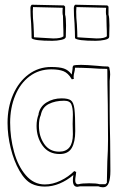

<svg xmlns="http://www.w3.org/2000/svg" viewBox="-20 -785 516 814"><path d="M114 -623Q114 -644 112 -686Q109 -718 109 -750Q109 -761 115 -765L251 -762L256 -757V-723Q260 -711 260 -677L259 -629Q259 -620 240 -616Q221 -612 202 -612Q124 -612 114 -623ZM298 -623Q298 -644 296 -686Q293 -718 293 -750Q293 -761 299 -765L435 -762L440 -757V-723Q444 -711 444 -677L443 -629Q443 -620 424 -616Q405 -612 386 -612Q308 -612 298 -623ZM119 -737Q119 -709 122 -682Q124 -646 124 -627L154 -625Q202 -622 206 -622Q239 -622 249 -631Q249 -660 248 -675L247 -718Q245 -723 245 -734Q245 -746 246 -752L120 -755ZM303 -737Q303 -709 306 -682Q308 -646 308 -627L338 -625Q386 -622 390 -622Q423 -622 433 -631Q433 -660 432 -675L431 -718Q429 -723 429 -734Q429 -746 430 -752L304 -755ZM447 -187 448 -60Q448 -28 441 -9.5Q434 9 417 9Q406 9 397 5H319Q311 7 308 7Q289 7 289 -21Q289 -29 291 -43Q264 -20 233 -7Q202 6 170 6Q138 6 114 -6Q86 -20 62.5 -61Q39 -102 25.5 -156.5Q12 -211 12 -264Q12 -330 35.5 -384Q59 -438 101 -469.5Q143 -501 197 -501Q232 -501 251 -494.5Q270 -488 284 -469Q285 -476 286.5 -485Q288 -494 288 -501L291 -507Q299 -510 324 -510Q346 -510 392 -506Q419 -503 439 -503L444 -498V-494Q447 -485 447 -469Q447 -460 446 -453.5Q445 -447 445 -442V-314Q445 -271 447 -187ZM435 -101Q438 -148 438 -194L437 -342Q435 -442 435 -490Q434 -491 434 -493Q400 -493 365 -496Q321 -498 298 -498Q298 -489 295 -478Q294 -474 293 -469.5Q292 -465 292 -458L293 -452Q293 -451 293.5 -451Q294 -451 294 -451Q288 -449 285 -449H284L283 -451Q269 -475 249.5 -483Q230 -491 197 -491Q145 -491 105.5 -461.5Q66 -432 44.5 -380Q23 -328 23 -265Q23 -202 39.5 -141.5Q56 -81 89.5 -42Q123 -3 170 -3Q203 -3 236.5 -19Q270 -35 295 -60Q297 -58 303 -56Q303 -51 301 -39.5Q299 -28 299 -22Q299 -15 300.5 -11Q302 -7 307 -4H314Q326 -8 358 -8Q390 -8 402 -4H427L433 -10Q433 -39 435 -101ZM299 -229Q299 -183 284 -157.5Q269 -132 233 -132Q186 -132 160.5 -167.5Q135 -203 135 -251Q135 -279 144 -301L143 -300Q149 -333 177 -350.5Q205 -368 241 -368Q269 -368 280.5 -359.5Q292 -351 295.5 -323.5Q299 -296 299 -229ZM288 -260 289 -299Q289 -327 282.5 -342.5Q276 -358 252 -358Q214 -358 186.5 -344Q159 -330 153 -297Q145 -280 145 -252Q145 -207 167.5 -174.5Q190 -142 231 -142Q289 -142 289 -216Z"/></svg>

Font: Londrina Outline
Style: Regular
Weight: 400
Designer: Marcelo Magalhaes
Foundry: Marcelo Magalhães
Version: Version 1.002